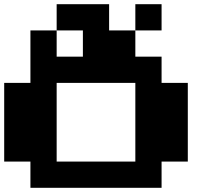

<svg xmlns="http://www.w3.org/2000/svg" viewBox="-20 -1020 1040 915"><path d="M125 -125V-250H0V-625H125V-875H250V-1000H500V-875H625V-1000H750V-875H625V-750H750V-625H875V-250H750V-125ZM250 -750H375V-875H250ZM250 -250H625V-625H250Z"/></svg>

Font: Press Start 2P
Style: Regular
Weight: 400
Designer: CodeMan38
Foundry: CodeMan38
Version: Version 3.000